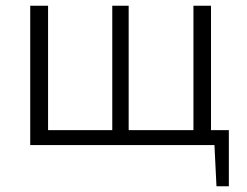

<svg xmlns="http://www.w3.org/2000/svg" viewBox="-20 -504 859 667"><path d="M775 143V-52H713V-484H652V-52H427V-484H370V-52H147V-484H85V0H725L732 143Z"/></svg>

Font: SnT
Style: Regular
Weight: 300
Designer: Natanael Gama
Version: Version 1.001;PS 001.001;hotconv 1.0.70;makeotf.lib2.5.58329